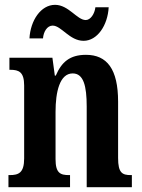

<svg xmlns="http://www.w3.org/2000/svg" viewBox="-20 -775 587 795"><path d="M326 -606C383 -606 426 -670 430 -745H375C372 -718 355 -692 335 -692C299 -692 264 -755 208 -755C149 -755 106 -690 102 -616H158C160 -643 175 -669 198 -669C234 -669 268 -606 326 -606ZM15 0H270V-50H266C230 -50 210 -58 210 -116V-312C210 -394 227 -471 281 -471C326 -471 339 -419 339 -334V0H526V-50H522C486 -50 469 -59 469 -121V-354C469 -489 423 -548 336 -548C269 -548 235 -518 211 -462H207L197 -536H19V-486H23C58 -486 80 -477 80 -421V-119C80 -59 57 -50 20 -50H15Z"/></svg>

Font: Noto Serif Georgian ExtraCondensed Bold
Style: Regular
Weight: 700
Width: 2
Designer: Monotype Design Team, Akaki Razmadze
Foundry: Google LLC
Version: Version 2.003